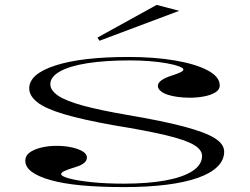

<svg xmlns="http://www.w3.org/2000/svg" viewBox="-20 -747 1017 782"><path d="M485 15Q387 15 312 8Q237 1 186 -13.5Q135 -28 109 -47.5Q83 -67 83 -93Q83 -113 101 -126Q119 -139 148 -146Q177 -153 211 -153Q243 -153 271 -147Q299 -141 316.5 -130.5Q334 -120 334 -105Q334 -93 322 -83Q310 -73 289 -67Q256 -57 242.5 -50.5Q229 -44 229 -38Q229 -29 262.5 -20Q296 -11 353.5 -5Q411 1 484 1Q582 1 653.5 -12Q725 -25 764 -50.5Q803 -76 803 -112Q803 -137 769.5 -157Q736 -177 657 -196Q578 -215 442 -237Q314 -260 239 -282.5Q164 -305 131.5 -331Q99 -357 99 -387Q99 -446 206 -480.5Q313 -515 504 -515Q610 -515 694 -500.5Q778 -486 826.5 -460Q875 -434 875 -399Q875 -382 857.5 -371Q840 -360 812 -354.5Q784 -349 753 -349Q729 -349 705.5 -352Q682 -355 663.5 -361Q645 -367 634 -376.5Q623 -386 623 -397Q623 -421 679 -439Q707 -448 717 -453.5Q727 -459 727 -464Q727 -470 708 -477Q689 -484 658 -489.5Q627 -495 588.5 -498Q550 -501 510 -501Q408 -501 335.5 -489.5Q263 -478 224 -456Q185 -434 185 -404Q185 -379 216.5 -357.5Q248 -336 317.5 -317Q387 -298 498 -279Q645 -254 731 -231Q817 -208 855 -184Q893 -160 893 -129Q893 -95 865.5 -68Q838 -41 785.5 -22.5Q733 -4 657 5.5Q581 15 485 15ZM385 -581 377 -594 618 -727 710 -703Z"/></svg>

Font: Kalnia Expanded Light
Style: Regular
Weight: 300
Width: 7
Designer: Frida Medrano
Foundry: Frida Medrano
Version: Version 1.105